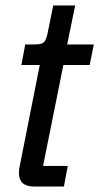

<svg xmlns="http://www.w3.org/2000/svg" viewBox="-20 -680 362 700"><path d="M104 0Q49 0 49 -50Q49 -58 50 -65Q51 -72 53 -80L125 -443H58L72 -518H107Q132 -518 140.5 -526.5Q149 -535 154 -561L174 -660H254L225 -518H322L307 -443H211L137 -75H227L213 0Z"/></svg>

Font: IBM Plex Sans Condensed Text
Style: Italic
Weight: 450
Width: 3
Italic angle: -11°
Designer: Mike Abbink, Paul van der Laan, Pieter van Rosmalen
Foundry: Bold Monday
Version: Version 1.1